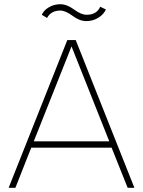

<svg xmlns="http://www.w3.org/2000/svg" viewBox="-20 -890 678 910"><path d="M339 -700 617 0H585L509 -190H128L53 0H21L299 -700ZM319 -670 140 -220H498ZM203 -805 178 -820Q188 -842 212.5 -856Q237 -870 266 -870Q297 -870 331 -845Q364 -820 391 -820Q438 -820 455 -858L482 -845Q471 -821 445.5 -805.5Q420 -790 389 -790Q357 -790 324 -815Q290 -840 266 -840Q222 -840 203 -805Z"/></svg>

Font: Metropolitano Thin
Style: Regular
Weight: 250
Designer: Fonts by Alex Slobzheninov & Chris M. Simpson / Changes by Cristiano Sobral
Foundry: Fonts by Alex Slobzheninov & Chris M. Simpson / Changes by Cristiano Sobral
Version: Version 1.00;August 30, 2020;FontCreator 13.0.0.2681 64-bit